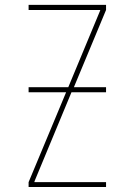

<svg xmlns="http://www.w3.org/2000/svg" viewBox="-20 -750 540 770"><path d="M94.7 -379.9V-400.4H253.9L381.8 -708V-710H94.7V-730.5H405.3V-710L276.4 -400.4H405.3V-379.9H266.6L118.2 -22.5V-19.5H405.3V0H94.7V-19.5L245.1 -379.9Z"/></svg>

Font: Mgen+ 1mn thin
Style: Regular
Weight: 100
Designer: [Source Han Sans]
Ryoko NISHIZUKA  (kana & ideographs); Paul D. Hunt (Latin, Greek & Cyrillic); Wenlong ZHANG  (bopomofo
Version: Version 1.059.20150602